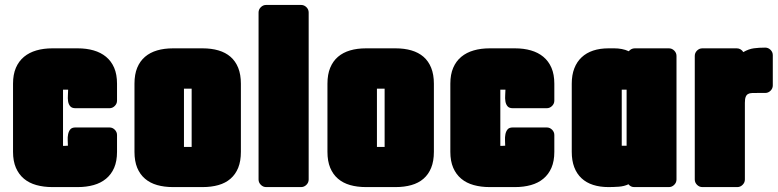

<svg xmlns="http://www.w3.org/2000/svg" viewBox="-20 -719 3115 769"><path d="M232.4 -359.9V-134.8H236.8H240.7L248 -135.3H252Q252 -144.5 251.2 -157Q250.5 -169.4 252.7 -180.9Q254.9 -192.4 261.2 -200.4Q267.6 -208.5 282.2 -208.5H418.5Q430.7 -208.5 439.7 -199.5Q448.7 -190.4 448.7 -178.2V-110.8Q448.7 -73.7 437.3 -47.1Q425.8 -20.5 404.8 -3.2Q383.8 14.2 355 22.2Q326.2 30.3 291.5 30.3H189.5Q154.8 30.3 125.7 22.2Q96.7 14.2 75.9 -3.2Q55.2 -20.5 43.7 -47.1Q32.2 -73.7 32.2 -110.8V-383.8Q32.2 -420.9 43.7 -447.5Q55.2 -474.1 76.2 -491.5Q97.2 -508.8 126 -517.1Q154.8 -525.4 189.5 -525.4H291.5Q326.2 -525.4 355 -517.1Q383.8 -508.8 404.8 -491.5Q425.8 -474.1 437.3 -447.5Q448.7 -420.9 448.7 -383.8V-315.9Q448.7 -303.7 439.7 -294.7Q430.7 -285.6 418.5 -285.6H282.2Q267.6 -285.6 261 -293.7Q254.4 -301.8 252.7 -313.5Q251 -325.2 252 -337.9Q252.9 -350.6 252.9 -359.9Z M518.6 -383.8Q518.6 -420.9 529.5 -447.5Q540.5 -474.1 560.8 -491.5Q581.1 -508.8 609.4 -517.1Q637.7 -525.4 672.9 -525.4H791.5Q826.7 -525.4 855 -517.1Q883.3 -508.8 903.3 -491.5Q923.3 -474.1 934.1 -447.3Q944.8 -420.4 944.8 -383.8V-110.8Q944.8 -73.7 934.1 -47.1Q923.3 -20.5 903.3 -3.2Q883.3 14.2 855 22.2Q826.7 30.3 791.5 30.3H672.9Q637.7 30.3 609.4 22.2Q581.1 14.2 560.8 -3.2Q540.5 -20.5 529.5 -47.1Q518.6 -73.7 518.6 -110.8ZM747.6 -130.4V-363.8H716.8V-130.4Z M1216.3 0Q1216.3 12.2 1207.3 21.2Q1198.2 30.3 1186 30.3H1045.9Q1033.7 30.3 1024.7 21.2Q1015.6 12.2 1015.6 0V-668.9Q1015.6 -681.2 1024.7 -690.2Q1033.7 -699.2 1045.9 -699.2H1186Q1198.2 -699.2 1207.3 -690.2Q1216.3 -681.2 1216.3 -668.9Z M1291.5 -383.8Q1291.5 -420.9 1302.5 -447.5Q1313.5 -474.1 1333.7 -491.5Q1354 -508.8 1382.3 -517.1Q1410.6 -525.4 1445.8 -525.4H1564.5Q1599.6 -525.4 1627.9 -517.1Q1656.2 -508.8 1676.3 -491.5Q1696.3 -474.1 1707 -447.3Q1717.8 -420.4 1717.8 -383.8V-110.8Q1717.8 -73.7 1707 -47.1Q1696.3 -20.5 1676.3 -3.2Q1656.2 14.2 1627.9 22.2Q1599.6 30.3 1564.5 30.3H1445.8Q1410.6 30.3 1382.3 22.2Q1354 14.2 1333.7 -3.2Q1313.5 -20.5 1302.5 -47.1Q1291.5 -73.7 1291.5 -110.8ZM1520.5 -130.4V-363.8H1489.7V-130.4Z M1983.9 -359.9V-134.8H1988.3H1992.2L1999.5 -135.3H2003.4Q2003.4 -144.5 2002.7 -157Q2002 -169.4 2004.2 -180.9Q2006.3 -192.4 2012.7 -200.4Q2019 -208.5 2033.7 -208.5H2169.9Q2182.1 -208.5 2191.2 -199.5Q2200.2 -190.4 2200.2 -178.2V-110.8Q2200.2 -73.7 2188.7 -47.1Q2177.2 -20.5 2156.2 -3.2Q2135.3 14.2 2106.4 22.2Q2077.6 30.3 2043 30.3H1940.9Q1906.2 30.3 1877.2 22.2Q1848.1 14.2 1827.4 -3.2Q1806.6 -20.5 1795.2 -47.1Q1783.7 -73.7 1783.7 -110.8V-383.8Q1783.7 -420.9 1795.2 -447.5Q1806.6 -474.1 1827.6 -491.5Q1848.6 -508.8 1877.4 -517.1Q1906.2 -525.4 1940.9 -525.4H2043Q2077.6 -525.4 2106.4 -517.1Q2135.3 -508.8 2156.2 -491.5Q2177.2 -474.1 2188.7 -447.5Q2200.2 -420.9 2200.2 -383.8V-315.9Q2200.2 -303.7 2191.2 -294.7Q2182.1 -285.6 2169.9 -285.6H2033.7Q2019 -285.6 2012.5 -293.7Q2005.9 -301.8 2004.2 -313.5Q2002.4 -325.2 2003.4 -337.9Q2004.4 -350.6 2004.4 -359.9Z M2498.5 -513.7Q2502.4 -519 2508.8 -522.2Q2515.1 -525.4 2522 -525.4H2659.2Q2671.4 -525.4 2680.4 -516.4Q2689.5 -507.3 2689.5 -495.1V0Q2689.5 12.2 2680.4 21.2Q2671.4 30.3 2659.2 30.3H2520Q2505.9 30.3 2497.1 19Q2480 27.3 2458 28.8Q2436 30.3 2417 30.3Q2382.8 30.3 2355.5 21.5Q2328.1 12.7 2309.1 -5.1Q2290 -22.9 2280 -49.3Q2270 -75.7 2270 -110.8V-383.8Q2270 -418.9 2280.3 -445.3Q2290.5 -471.7 2309.6 -489.5Q2328.6 -507.3 2355.7 -516.4Q2382.8 -525.4 2417 -525.4H2440.9Q2455.6 -525.4 2470.2 -522.7Q2484.9 -520 2498.5 -513.7ZM2470.2 -359.9V-135.3H2489.7V-359.9Z M2957 -510.3Q2979 -522.9 2999.5 -525.6Q3020 -528.3 3044.9 -528.3Q3057.1 -528.3 3066.2 -519.3Q3075.2 -510.3 3075.2 -498V-377Q3075.2 -364.7 3066.2 -355.7Q3057.1 -346.7 3044.9 -346.7H3016.1Q3002.4 -346.7 2992.4 -346.4Q2982.4 -346.2 2976.1 -342.5Q2969.7 -338.9 2966.6 -330.8Q2963.4 -322.8 2963.4 -307.1V0Q2963.4 12.2 2954.3 21.2Q2945.3 30.3 2933.1 30.3H2793Q2780.8 30.3 2771.7 21.2Q2762.7 12.2 2762.7 0V-495.1Q2762.7 -507.3 2771.7 -516.4Q2780.8 -525.4 2793 -525.4H2931.2Q2939.5 -525.4 2946.3 -521.2Q2953.1 -517.1 2957 -510.3Z"/></svg>

Font: Akaash Gobhi Moti
Style: Regular
Weight: 400
Designer: Kulbir Singh Thind, MD
Foundry: Punjab Online
Version: Version 1.200